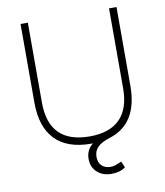

<svg xmlns="http://www.w3.org/2000/svg" viewBox="-96 -791 914 1062"><g transform="rotate(-10 361.0 -260.0)"><path d="M631 -712V-270Q631 -57 469 -6Q421 9 399.5 30.5Q378 52 378 85Q378 117 396.5 135Q415 153 447 153Q470 153 508 134L523 169Q492 192 445 192Q395 192 364 163.5Q333 135 333 89Q333 38 372 8H362Q229 8 160.5 -62.5Q92 -133 92 -270V-712H133V-263Q133 -33 362 -33Q474 -33 531.5 -91Q589 -149 589 -263V-712Z"/></g></svg>

Font: MuliDisplayVN ExtraLight
Style: Regular
Weight: 200
Designer: Vernon Adams
Foundry: Vernon Adams
Version: Version 2.100